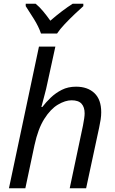

<svg xmlns="http://www.w3.org/2000/svg" viewBox="-20 -1010 619 1030"><path d="M28 0 189 -760H277L234 -563Q228 -533 219 -500.5Q210 -468 202 -436H207Q226 -461 252 -486Q278 -511 311.5 -528Q345 -545 388 -545Q450 -545 486.5 -510.5Q523 -476 523 -408Q523 -389 520 -369Q517 -349 512 -326L442 0H354L425 -336Q434 -381 434 -402Q434 -435 417.5 -453.5Q401 -472 364 -472Q330 -472 290.5 -448.5Q251 -425 217.5 -372Q184 -319 165 -231L116 0ZM200 -830Q187 -868 162 -908Q137 -948 118 -977V-990H171Q191 -974 211 -950Q231 -926 250 -899Q281 -926 312 -949.5Q343 -973 370 -990H427V-977Q410 -962 382 -935.5Q354 -909 327.5 -881Q301 -853 286 -830Z"/></svg>

Font: Noto IKEA Latin
Style: Italic
Weight: 400
Italic angle: -12°
Designer: Monotype Design Team
Foundry: Monotype Imaging Inc.
Version: Version 1.0